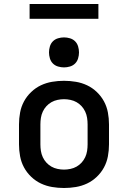

<svg xmlns="http://www.w3.org/2000/svg" viewBox="-20 -932 640 960"><path d="M300 8Q270 8 240.5 3Q211 -2 184.5 -14.5Q158 -27 136 -48Q114 -69 100 -95Q86 -121 80.5 -150.5Q75 -180 75 -210V-310Q75 -340 80.5 -369.5Q86 -399 100 -425Q114 -451 136 -472Q158 -493 184.5 -505.5Q211 -518 240.5 -523Q270 -528 300 -528Q330 -528 359.5 -523Q389 -518 415.5 -505.5Q442 -493 464 -472Q486 -451 500 -425Q514 -399 519.5 -369.5Q525 -340 525 -310V-210Q525 -180 519.5 -150.5Q514 -121 500 -95Q486 -69 464 -48Q442 -27 415.5 -14.5Q389 -2 359.5 3Q330 8 300 8ZM300 -84Q316 -84 332.5 -87.5Q349 -91 363 -99Q377 -107 388 -119Q399 -131 406 -146Q413 -161 415.5 -177.5Q418 -194 418 -210V-310Q418 -326 415.5 -342.5Q413 -359 406 -374Q399 -389 388 -401Q377 -413 363 -421Q349 -429 332.5 -432.5Q316 -436 300 -436Q284 -436 267.5 -432.5Q251 -429 237 -421Q223 -413 212 -401Q201 -389 194 -374Q187 -359 184.5 -342.5Q182 -326 182 -310V-210Q182 -194 184.5 -177.5Q187 -161 194 -146Q201 -131 212 -119Q223 -107 237 -99Q251 -91 267.5 -87.5Q284 -84 300 -84ZM300 -595Q285 -595 270 -599.5Q255 -604 244.5 -614.5Q234 -625 229.5 -640Q225 -655 225 -670Q225 -685 229.5 -700Q234 -715 244.5 -725.5Q255 -736 270 -740.5Q285 -745 300 -745Q315 -745 330 -740.5Q345 -736 355.5 -725.5Q366 -715 370.5 -700Q375 -685 375 -670Q375 -655 370.5 -640Q366 -625 355.5 -614.5Q345 -604 330 -599.5Q315 -595 300 -595ZM128 -838V-912H472V-838Z"/></svg>

Font: Iosevka Aile Semibold
Style: Regular
Weight: 600
Designer: Belleve Invis
Foundry: Belleve Invis
Version: Version 31.1.0; ttfautohint (v1.8.4)